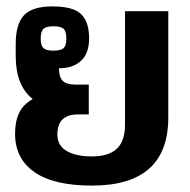

<svg xmlns="http://www.w3.org/2000/svg" viewBox="-20 -564 592 599"><path d="M27 -147Q27 -185 39.5 -211.5Q52 -238 82 -255Q29 -297 29 -389V-427Q29 -488 54.5 -516Q80 -544 144 -544Q208 -544 233 -520Q258 -496 258 -444Q258 -398 233 -374.5Q208 -351 164 -351Q164 -324 175.5 -312Q187 -300 217 -300H257V-207H223Q159 -207 159 -144Q159 -110 188 -93Q217 -76 266 -76Q319 -76 344.5 -100Q370 -124 370 -175V-529H505V-197Q505 15 267 15Q148 15 87.5 -27Q27 -69 27 -147ZM187 -443Q187 -466 178.5 -474Q170 -482 147 -482Q124 -482 115.5 -474Q107 -466 107 -443Q107 -422 115.5 -414Q124 -406 147 -406Q170 -406 178.5 -414Q187 -422 187 -443Z"/></svg>

Font: Pridi Medium
Style: Regular
Weight: 500
Designer: Katatrad Team
Foundry: CadsonDemak
Version: Version 1.001